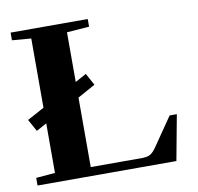

<svg xmlns="http://www.w3.org/2000/svg" viewBox="-75 -741 846 820"><g transform="rotate(-10 347.5 -331.5)"><path d="M22.9 0V-33.2L105.5 -40V-254.9L60.5 -230.5L31.7 -282.7L105.5 -322.8V-623L22.9 -629.9V-663.1H357.4V-629.9L260.3 -622.6V-407.2L308.6 -433.6L336.9 -381.8L260.3 -339.4V-38.1H482.9Q505.4 -38.1 518.1 -45.2Q530.8 -52.2 544.4 -71.8L630.4 -196.8H661.6L625 0Z"/></g></svg>

Font: Elstob 10pt
Style: Bold
Weight: 700
Designer: Peter S. Baker
Version: Version 1.015